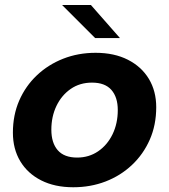

<svg xmlns="http://www.w3.org/2000/svg" viewBox="-20 -758 695 789"><path d="M281 11.5Q205 11.5 149.2 -16.8Q93.5 -45 63.2 -95.5Q33 -146 33 -213Q33 -285 59 -344.8Q85 -404.5 131.5 -448.5Q178 -492.5 239.8 -516.8Q301.5 -541 373 -541Q449.5 -541 505.5 -512.5Q561.5 -484 591.8 -433.8Q622 -383.5 622 -317.5Q622 -244.5 595.5 -184.2Q569 -124 522.2 -80Q475.5 -36 413.8 -12.2Q352 11.5 281 11.5ZM297 -110.5Q345.5 -110.5 383.2 -136.2Q421 -162 442.5 -206.2Q464 -250.5 464 -306Q464 -358.5 437.8 -388.5Q411.5 -418.5 358 -418.5Q308 -418.5 270.5 -392.5Q233 -366.5 212 -322.8Q191 -279 191 -225Q191 -171 217.2 -140.8Q243.5 -110.5 297 -110.5ZM473 -601.5H371L235 -737.5H353.5Z"/></svg>

Font: Epilogue
Style: Bold Italic
Weight: 700
Italic angle: -12°
Designer: Tyler Finck
Foundry: Etcetera Type Co
Version: Version 2.111; ttfautohint (v1.8.3)